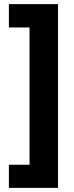

<svg xmlns="http://www.w3.org/2000/svg" viewBox="-20 -746 359 930"><path d="M23 52H123V-613H23V-726H261V164H23Z"/></svg>

Font: Noto Sans Armenian SemiCondensed ExtraBold
Style: Regular
Weight: 800
Width: 4
Designer: Monotype Design Team
Foundry: Monotype Imaging Inc.
Version: Version 2.008; ttfautohint (v1.8.4.7-5d5b)